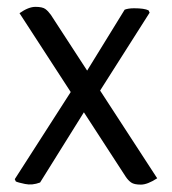

<svg xmlns="http://www.w3.org/2000/svg" viewBox="-20 -518 489 546"><path d="M427 -11Q399.5 7 380.5 7Q361.5 7 353 1Q344.5 -5 337.5 -15.5L35.5 -480.5Q61 -498.5 80.8 -498.5Q100.5 -498.5 108.8 -492.5Q117 -486.5 124.5 -476ZM334.5 -490.5Q345 -494.5 361.5 -494.5Q390.5 -494.5 402.5 -488.5L405.5 -482L255.5 -246L232.5 -221L94 1Q71.5 9.5 51.2 5.2Q31 1 25 -2L22 -8.5L191.5 -272.5L217.5 -300.5Z"/></svg>

Font: Signika-CLs Light
Style: CLs-Regular
Weight: 300
Version: Version 2.003;gftools[0.9.32]